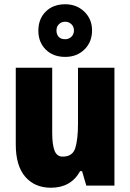

<svg xmlns="http://www.w3.org/2000/svg" viewBox="-20 -871 611 901"><path d="M517 -553V0H385L365 -68H356Q313 10 219 10Q143 10 98.5 -41.5Q54 -93 54 -193V-553H225V-248Q225 -192 236 -164Q247 -136 274 -136Q321 -136 333.5 -177Q346 -218 346 -289V-553ZM286 -604Q229 -604 194.5 -638.5Q160 -673 160 -727Q160 -782 194.5 -816.5Q229 -851 286 -851Q340 -851 376 -816Q412 -781 412 -728Q412 -674 376.5 -639Q341 -604 286 -604ZM286 -687Q303 -687 315 -698.5Q327 -710 327 -728Q327 -746 315 -757.5Q303 -769 286 -769Q268 -769 256.5 -757.5Q245 -746 245 -728Q245 -710 255 -698.5Q265 -687 286 -687Z"/></svg>

Font: Noto Sans Myanmar UI Condensed Black
Style: Regular
Weight: 900
Width: 3
Designer: Monotype Design Team
Foundry: Monotype Imaging Inc.
Version: Version 2.103; ttfautohint (v1.8.4.7-5d5b)